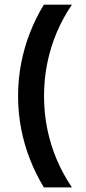

<svg xmlns="http://www.w3.org/2000/svg" viewBox="-20 -687 373 832"><path d="M170.1 125Q134.7 66.7 109.7 2.8Q84.7 -61.1 71.5 -129.9Q58.3 -198.6 58.3 -270.8Q58.3 -343.1 71.5 -411.8Q84.7 -480.6 109.7 -544.8Q134.7 -609 170.1 -666.7H291.7Q253.5 -611.1 226.4 -547.6Q199.3 -484 185.1 -414.6Q170.8 -345.1 170.8 -270.8Q170.8 -196.5 185.1 -127.1Q199.3 -57.6 226.4 5.6Q253.5 68.8 291.7 125Z"/></svg>

Font: Afacad Flux
Style: Regular
Weight: 400
Designer: Kristian Moeller
Foundry: Dicotype
Version: Version 1.100